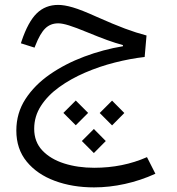

<svg xmlns="http://www.w3.org/2000/svg" viewBox="-20 -458 742 803"><path d="M223.6 -437.5Q249 -437.5 284.9 -427Q320.8 -416.5 384.3 -387.7Q455.6 -356 502.7 -338.4Q549.8 -320.8 592.8 -309.6L585 -219.7Q524.9 -212.9 460.4 -196.5Q396 -180.2 335.9 -154.3Q275.9 -128.4 227.8 -93.8Q179.7 -59.1 151.4 -15.4Q123 28.3 123 80.6Q123 135.3 157.2 171.4Q191.4 207.5 248.3 225.6Q305.2 243.7 374 243.7Q493.7 243.7 594.7 199.2L629.9 268.6Q567.9 296.9 502.4 311.3Q437 325.7 373.5 325.7Q282.7 325.7 209 298.3Q135.3 271 91.8 218Q48.3 165 48.3 87.9Q48.3 15.1 86.4 -43.7Q124.5 -102.5 188.7 -147Q252.9 -191.4 332.3 -221.2Q411.6 -251 494.1 -264.6V-269.5Q462.9 -277.8 428 -290.5Q393.1 -303.2 346.7 -322.3Q295.9 -343.3 268.3 -351.8Q240.7 -360.4 223.6 -360.4Q190.9 -360.4 169.2 -339.1Q147.5 -317.9 127.9 -267.6L124.5 -258.8L67.4 -276.9L70.3 -286.1Q97.7 -367.2 133.8 -402.3Q169.9 -437.5 223.6 -437.5ZM245.1 14.2 296.9 -37.6 348.6 14.2 296.9 65.9ZM397 14.6 448.7 -37.1 500 14.6 448.7 66.4ZM322.3 131.8 372.6 81.5 422.4 131.8 372.6 182.1Z"/></svg>

Font: Estedad-FD Regular
Style: FD-Regular
Weight: 400
Designer: Amin Abedi
Version: Version 7.3